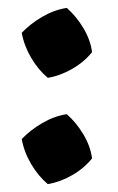

<svg xmlns="http://www.w3.org/2000/svg" viewBox="-20 -461 299 486"><path d="M101 5Q77 -15 59 -45.5Q41 -76 35 -109Q57 -132 87 -149.5Q117 -167 149 -172Q173 -151 191 -121Q209 -91 213 -60Q193 -35 162.5 -17.5Q132 0 101 5ZM101 -264Q77 -284 59 -314.5Q41 -345 35 -378Q57 -401 87 -418.5Q117 -436 149 -441Q173 -420 191 -390Q209 -360 213 -329Q193 -304 162.5 -286.5Q132 -269 101 -264Z"/></svg>

Font: Piazzolla SC
Style: Bold
Weight: 700
Designer: Juan Pablo del Peral
Foundry: Huerta Tipografica
Version: Version 1.330